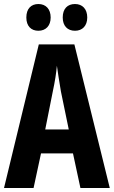

<svg xmlns="http://www.w3.org/2000/svg" viewBox="-20 -935 566 955"><path d="M111 -848C111 -805 135 -782 171 -782C208 -782 232 -807 232 -848C232 -890 208 -915 171 -915C135 -915 111 -892 111 -848ZM292 -848C292 -806 316 -782 353 -782C390 -782 414 -807 414 -848C414 -890 390 -915 353 -915C316 -915 292 -892 292 -848ZM380 0H526L350 -714H173L0 0H147L184 -172H343ZM283 -480 322 -291H205L243 -482C253 -528 260 -573 263 -608C268 -572 275 -527 283 -480Z"/></svg>

Font: Noto Sans Ethiopic ExtraCondensed
Style: Bold
Weight: 700
Width: 2
Designer: Monotype Design Team
Foundry: Monotype Imaging Inc.
Version: Version 2.102